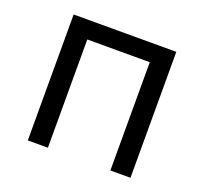

<svg xmlns="http://www.w3.org/2000/svg" viewBox="-96 -633 793 745"><g transform="rotate(20 300.0 -260.0)"><path d="M88 0V-520H512V0H429V-447H171V0Z"/></g></svg>

Font: Zed Mono Extended
Style: Regular
Weight: 400
Width: 7
Monospace: yes
Designer: Belleve Invis
Foundry: Belleve Invis
Version: Version 1.0.0; ttfautohint (v1.8.4)